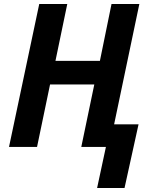

<svg xmlns="http://www.w3.org/2000/svg" viewBox="-20 -734 756 959"><path d="M509 0H386L451 -312H230L165 0H25L176 -714H316L257 -430H479L537 -714H676L550 -113H672L602 205H465Z"/></svg>

Font: Noto Sans Display
Style: Bold Italic
Weight: 700
Italic angle: -12°
Designer: Monotype Design team
Foundry: Monotype Imaging Inc.
Version: Version 1.000